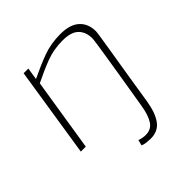

<svg xmlns="http://www.w3.org/2000/svg" viewBox="-202 -692 1066 1066"><g transform="rotate(-45 330.5 -159.0)"><path d="M510 63Q497 142 466.5 183Q436 224 379 224Q368 224 348 222Q328 220 316 214L324 181Q339 186 351 188Q363 190 373 190Q417 190 439 155.5Q461 121 471 58Q479 10 488.5 -47.5Q498 -105 507.5 -163.5Q517 -222 525 -272Q533 -322 538 -356Q543 -390 543 -399Q543 -450 513.5 -479Q484 -508 418 -508Q348 -508 289.5 -486Q231 -464 160 -429L92 0H53L136 -532H173L162 -461Q235 -496 297 -519Q359 -542 434 -542Q509 -542 547 -507.5Q585 -473 585 -413Q585 -406 579.5 -369.5Q574 -333 565 -279Q556 -225 546 -163Q536 -101 526.5 -41.5Q517 18 510 63Z"/></g></svg>

Font: Georama Extended ExtraLight
Style: Italic
Weight: 200
Width: 7
Italic angle: -9°
Designer: Jean-Baptiste Levee
Foundry: Production Type
Version: Version 1.000